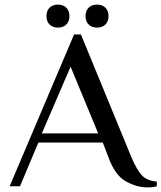

<svg xmlns="http://www.w3.org/2000/svg" viewBox="-20 -810 702 835"><path d="M452 -125 427 -190H147L67 0H22L302 -660H332L552 -125Q577 -67 599 -45.5Q621 -24 662 -20V0Q644 5 622 5Q574 5 527 -21.5Q480 -48 452 -125ZM407 -230 287 -520 162 -230ZM182 -740Q182 -763 195.5 -776.5Q209 -790 232 -790Q255 -790 268.5 -776.5Q282 -763 282 -740Q282 -717 268.5 -703.5Q255 -690 232 -690Q209 -690 195.5 -703.5Q182 -717 182 -740ZM352 -740Q352 -763 365.5 -776.5Q379 -790 402 -790Q425 -790 438.5 -776.5Q452 -763 452 -740Q452 -717 438.5 -703.5Q425 -690 402 -690Q379 -690 365.5 -703.5Q352 -717 352 -740Z"/></svg>

Font: El Messiri
Style: Regular
Weight: 400
Designer: Mohamed Gaber
Foundry: Kief Type Foundry
Version: Version 2.006